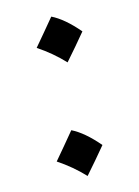

<svg xmlns="http://www.w3.org/2000/svg" viewBox="-67 -655 448 620"><g transform="rotate(-10 157.5 -344.5)"><path d="M144 -607.7Q185.9 -591.6 234.8 -543.3Q219.2 -520.7 203.3 -498.4Q187.5 -476.1 170.3 -453Q129.5 -489.5 80.1 -516.4Q96.7 -540 112.3 -562.1Q127.9 -584.1 144 -607.7ZM144 -235.2Q185.9 -219 234.8 -170.7Q219.2 -148.1 203.3 -125.9Q187.5 -103.6 170.3 -80.5Q129.5 -117 80.1 -143.8Q96.7 -167.5 112.3 -189.5Q127.9 -211.5 144 -235.2Z"/></g></svg>

Font: Pinar-DS2-FD Medium
Style: Regular
Weight: 500
Designer: Amin Abedi
Version: Version 3.000